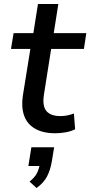

<svg xmlns="http://www.w3.org/2000/svg" viewBox="-20 -658 452 961"><path d="M257 9Q195 9 155.5 -14Q116 -37 101 -78.5Q86 -120 94 -177L132 -413H35L48 -492H147L170 -638H272L249 -492H412L400 -413H236L200 -185Q191 -127 212.5 -102Q234 -77 282 -77Q301 -77 318 -80.5Q335 -84 350 -90L356 -11Q337 -1 310 4Q283 9 257 9ZM163 283 128 251Q155 229 165.5 207.5Q176 186 180 160L200 173H122L137 79H251L239 152Q232 193 215.5 225Q199 257 163 283Z"/></svg>

Font: Nunito Sans 10pt SemiBold
Style: Italic
Weight: 600
Italic angle: -9°
Designer: Vernon Adams
Foundry: Vernon Adams
Version: Version 3.101;gftools[0.9.27]